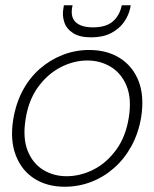

<svg xmlns="http://www.w3.org/2000/svg" viewBox="-20 -698 587 730"><path d="M226 12Q159 12 110.5 -19Q62 -50 40 -107.5Q18 -165 30 -242Q40 -304 66 -353Q92 -402 131.5 -436.5Q171 -471 219 -489.5Q267 -508 319 -508Q387 -508 436 -477Q485 -446 507 -389.5Q529 -333 517 -254Q507 -193 480.5 -144Q454 -95 414.5 -60Q375 -25 327 -6.5Q279 12 226 12ZM233 -28Q286 -28 336 -53.5Q386 -79 422.5 -129.5Q459 -180 470 -253Q481 -324 461 -372Q441 -420 401 -444Q361 -468 312 -468Q260 -468 210 -442Q160 -416 124 -366Q88 -316 77 -243Q66 -172 85.5 -124Q105 -76 144.5 -52Q184 -28 233 -28ZM327 -556Q283 -556 258 -572Q233 -588 224.5 -613.5Q216 -639 221 -666L223 -678H256Q246 -636 266.5 -615Q287 -594 334 -594Q383 -594 409 -616.5Q435 -639 443 -678H477L475 -667Q469 -639 451 -613.5Q433 -588 402 -572Q371 -556 327 -556Z"/></svg>

Font: DM Sans 36pt ExtraLight
Style: Italic
Weight: 250
Italic angle: -10°
Designer: Colophon Foundry, Jonny Pinhorn
Foundry: Colophon Foundry
Version: Version 4.004;gftools[0.9.30]